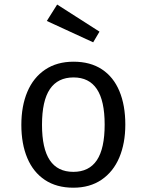

<svg xmlns="http://www.w3.org/2000/svg" viewBox="-20 -827 655 858"><path d="M540 -270.3Q540 -186.7 513.1 -123.1Q486.2 -59.5 433.8 -23.8Q381.5 11.8 307.7 11.8Q232.8 11.8 180.8 -22.8Q128.7 -57.4 102.1 -120.5Q75.4 -183.6 75.4 -269.2Q75.4 -353.3 102.3 -416.9Q129.2 -480.5 181.8 -515.9Q234.4 -551.3 308.7 -551.3Q383.6 -551.3 435.4 -517.2Q487.2 -483.1 513.6 -419.7Q540 -356.4 540 -270.3ZM167.7 -269.2Q167.7 -163.1 202.6 -111Q237.4 -59 307.7 -59Q377.9 -59 412.8 -111Q447.7 -163.1 447.7 -270.3Q447.7 -376.9 412.8 -429Q377.9 -481 308.7 -481Q238.5 -481 203.1 -429Q167.7 -376.9 167.7 -269.2ZM424.6 -685.6 396.4 -637.9 189.2 -733.3 235.4 -806.7Z"/></svg>

Font: Fira Code
Style: Regular
Weight: 400
Designer: Carrois Corporate, Edenspiekermann AG, Nikita Prokopov
Foundry: Carrois Corporate, Edenspiekermann AG, Nikita Prokopov
Version: Version 5.002